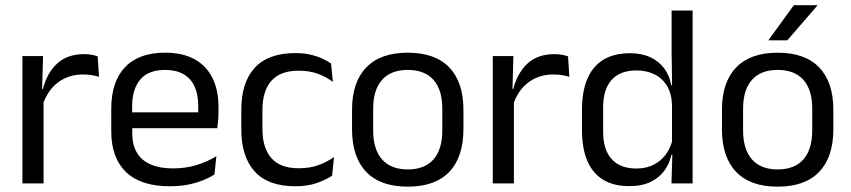

<svg xmlns="http://www.w3.org/2000/svg" viewBox="-20 -703 3261 736"><path d="M143 -298.5 124.5 -361 144.5 -362Q160.5 -424 199.5 -459.8Q238.5 -495.5 303 -495.5Q319 -495.5 331.8 -493Q344.5 -490.5 354.5 -487L359.5 -408.5Q347 -412.5 331.8 -415Q316.5 -417.5 298 -417.5Q243 -417.5 202.2 -387Q161.5 -356.5 143 -298.5ZM66 0V-488H145L141 -344L147 -338V0Z M631 11Q519.5 11 463 -43.5Q406.5 -98 406.5 -199.5V-286.5Q406.5 -389.5 459 -445.2Q511.5 -501 612.5 -501Q680.5 -501 726 -475.8Q771.5 -450.5 794.5 -404Q817.5 -357.5 817.5 -293V-275Q817.5 -259 816.2 -243Q815 -227 813 -211.5H738.5Q739.5 -235.5 739.8 -257Q740 -278.5 740 -296.5Q740 -341 725.8 -371.8Q711.5 -402.5 683.2 -418.8Q655 -435 612.5 -435Q549.5 -435 518 -398.5Q486.5 -362 486.5 -294V-247.5L487 -237.5V-191Q487 -160.5 496 -136Q505 -111.5 524.2 -93.8Q543.5 -76 573.2 -66.8Q603 -57.5 644 -57.5Q691.5 -57.5 732.5 -70Q773.5 -82.5 809.5 -104L802 -34Q769.5 -13.5 726.5 -1.2Q683.5 11 631 11ZM449 -211.5V-272.5H796V-211.5Z M1112.5 11Q1007.5 11 956.2 -45.8Q905 -102.5 905 -206.5V-282.5Q905 -387 956.5 -443.2Q1008 -499.5 1112.5 -499.5Q1143.5 -499.5 1169 -493.8Q1194.5 -488 1214.8 -478.8Q1235 -469.5 1249 -459.5L1256 -389Q1232.5 -407 1200.2 -419.5Q1168 -432 1124.5 -432Q1054.5 -432 1020.2 -393.2Q986 -354.5 986 -280.5V-208.5Q986 -136 1020.2 -97Q1054.5 -58 1124.5 -58Q1169.5 -58 1202.2 -70.5Q1235 -83 1260.5 -101L1253 -29.5Q1231 -14.5 1195.5 -1.8Q1160 11 1112.5 11Z M1543 12.5Q1438 12.5 1383.8 -44.2Q1329.5 -101 1329.5 -207.5V-282Q1329.5 -388 1384 -444.5Q1438.5 -501 1543 -501Q1648 -501 1702.2 -444.5Q1756.5 -388 1756.5 -282V-207.5Q1756.5 -101 1702.2 -44.2Q1648 12.5 1543 12.5ZM1543 -53.5Q1608 -53.5 1641.8 -92Q1675.5 -130.5 1675.5 -203V-286.5Q1675.5 -358.5 1641.8 -396.8Q1608 -435 1543 -435Q1478.5 -435 1444.5 -396.8Q1410.5 -358.5 1410.5 -286.5V-203Q1410.5 -130.5 1444.5 -92Q1478.5 -53.5 1543 -53.5Z M1946 -298.5 1927.5 -361 1947.5 -362Q1963.5 -424 2002.5 -459.8Q2041.5 -495.5 2106 -495.5Q2122 -495.5 2134.8 -493Q2147.5 -490.5 2157.5 -487L2162.5 -408.5Q2150 -412.5 2134.8 -415Q2119.5 -417.5 2101 -417.5Q2046 -417.5 2005.2 -387Q1964.5 -356.5 1946 -298.5ZM1869 0V-488H1948L1944 -344L1950 -338V0Z M2391 10.5Q2303 10.5 2257 -44Q2211 -98.5 2211 -203V-283.5Q2211 -388.5 2257.5 -443.8Q2304 -499 2394.5 -499Q2439.5 -499 2472.5 -483.8Q2505.5 -468.5 2526 -441Q2546.5 -413.5 2553.5 -376H2580L2556 -301.5Q2554.5 -344.5 2536.8 -373.8Q2519 -403 2488.8 -418Q2458.5 -433 2419.5 -433Q2357.5 -433 2324.8 -397Q2292 -361 2292 -291V-198Q2292 -129 2324.8 -93Q2357.5 -57 2419.5 -57Q2456.5 -57 2485 -71.2Q2513.5 -85.5 2532.2 -110.8Q2551 -136 2558 -168L2578 -110H2554Q2547 -77 2527.2 -49.5Q2507.5 -22 2474.2 -5.8Q2441 10.5 2391 10.5ZM2554 0 2557.5 -118 2556 -144V-348L2556.5 -365L2554.5 -503.5V-662.5H2635V0Z M2961 12.5Q2856 12.5 2801.8 -44.2Q2747.5 -101 2747.5 -207.5V-282Q2747.5 -388 2802 -444.5Q2856.5 -501 2961 -501Q3066 -501 3120.2 -444.5Q3174.5 -388 3174.5 -282V-207.5Q3174.5 -101 3120.2 -44.2Q3066 12.5 2961 12.5ZM2961 -53.5Q3026 -53.5 3059.8 -92Q3093.5 -130.5 3093.5 -203V-286.5Q3093.5 -358.5 3059.8 -396.8Q3026 -435 2961 -435Q2896.5 -435 2862.5 -396.8Q2828.5 -358.5 2828.5 -286.5V-203Q2828.5 -130.5 2862.5 -92Q2896.5 -53.5 2961 -53.5ZM3023 -683H3113V-681.5L2998 -548.5H2926V-549.5Z"/></svg>

Font: Anek Bangla Medium
Style: Regular
Weight: 400
Version: Version 1.003